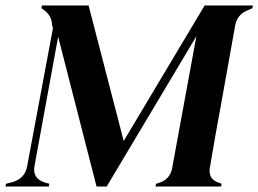

<svg xmlns="http://www.w3.org/2000/svg" viewBox="-34 -680 942 700"><path d="M-14 0 -12 -10 11 -16Q57 -29 65 -74L159 -577L156 -588Q155 -624 124 -645L117 -650L119 -660H289L417 -166L712 -660H888L886 -650L866 -641Q830 -626 823 -585L774 -311Q763 -251 752 -190Q741 -129 731 -68Q724 -26 766 -13L774 -10L772 0H533L535 -10L545 -13Q587 -26 594 -69L682 -548L355 0H318L178 -546L92 -76Q83 -30 128 -15L146 -10L144 0Z"/></svg>

Font: DM Serif Display
Style: Italic
Weight: 400
Italic angle: -12°
Designer: Colophon Foundry, Frank Grießhammer
Foundry: Colophon Foundry
Version: Version 5.100; ttfautohint (v1.8.2)